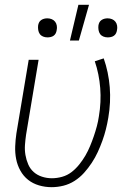

<svg xmlns="http://www.w3.org/2000/svg" viewBox="-20 -768 540 796"><path d="M194 8Q167 8 141.5 0.5Q116 -7 96.5 -22.5Q77 -38 64.5 -60.5Q52 -83 47 -108.5Q42 -134 43 -161Q44 -188 48 -215L99 -520H140L88 -209Q85 -188 83.5 -167Q82 -146 85.5 -125.5Q89 -105 97 -86.5Q105 -68 119.5 -55Q134 -42 154 -35.5Q174 -29 195 -29Q216 -29 237.5 -35Q259 -41 276.5 -54.5Q294 -68 308.5 -86Q323 -104 334 -123Q345 -142 353.5 -162.5Q362 -183 369 -203.5Q376 -224 381.5 -244.5Q387 -265 390 -286Q400 -345 395.5 -403Q391 -461 373 -514L410 -526Q430 -469 435 -406.5Q440 -344 429 -280Q425 -256 419 -232Q413 -208 404.5 -184.5Q396 -161 385.5 -138Q375 -115 360.5 -93Q346 -71 328.5 -51.5Q311 -32 289 -18Q267 -4 242.5 2Q218 8 194 8ZM270 -600 305 -748H349L307 -600ZM427 -613Q417 -613 408.5 -616.5Q400 -620 395 -627Q390 -634 388.5 -643.5Q387 -653 388 -662Q389 -669 392 -675Q395 -681 401 -685Q407 -689 413.5 -690.5Q420 -692 426 -692Q436 -692 444.5 -688.5Q453 -685 458.5 -678Q464 -671 465.5 -661.5Q467 -652 465 -643Q464 -636 461 -630Q458 -624 452.5 -620Q447 -616 440 -614.5Q433 -613 427 -613ZM177 -613Q167 -613 158.5 -616.5Q150 -620 145 -627Q140 -634 138.5 -643.5Q137 -653 138 -662Q139 -669 142 -675Q145 -681 151 -685Q157 -689 163.5 -690.5Q170 -692 176 -692Q186 -692 194.5 -688.5Q203 -685 208.5 -678Q214 -671 215.5 -661.5Q217 -652 215 -643Q214 -636 211 -630Q208 -624 202.5 -620Q197 -616 190 -614.5Q183 -613 177 -613Z"/></svg>

Font: Iosevka Curly Extralight
Style: Italic
Weight: 200
Italic angle: -9°
Monospace: yes
Designer: Belleve Invis
Foundry: Belleve Invis
Version: Version 22.1.2; ttfautohint (v1.8.4)